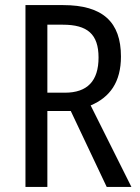

<svg xmlns="http://www.w3.org/2000/svg" viewBox="-20 -734 549 754"><path d="M228 -714H80V0H166V-298H258L399 0H496L336 -320C412 -352 455 -412 455 -512C455 -647 384 -714 228 -714ZM227 -637C323 -637 367 -600 367 -508C367 -416 323 -370 235 -370H166V-637Z"/></svg>

Font: Noto Sans Condensed
Style: Regular
Weight: 400
Width: 3
Designer: Monotype Design Team
Foundry: Monotype Imaging Inc.
Version: Version 2.013